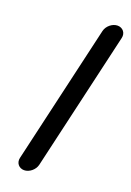

<svg xmlns="http://www.w3.org/2000/svg" viewBox="-143 -747 577 844"><g transform="rotate(20 145.5 -325.0)"><path d="M140 -1 290 -649C296 -674 279 -694 255 -694C231 -694 206 -674 200 -649L50 -1C44 24 61 44 85 44C109 44 134 24 140 -1Z"/></g></svg>

Font: Electronic
Style: BlkIt
Weight: 900
Version: Version 1.011